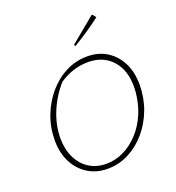

<svg xmlns="http://www.w3.org/2000/svg" viewBox="-154 -992 1029 1121"><g transform="rotate(-20 361.0 -431.0)"><path d="M324 7Q255 7 202 -26Q149 -59 119 -117.5Q89 -176 89 -253Q89 -334 116.5 -405.5Q144 -477 191.5 -532.5Q239 -588 301 -619.5Q363 -651 433 -651Q503 -651 555 -618.5Q607 -586 636.5 -528Q666 -470 666 -392Q666 -311 639 -239Q612 -167 564.5 -111.5Q517 -56 455.5 -24.5Q394 7 324 7ZM327 -23Q383 -23 434.5 -48Q486 -73 528.5 -119Q571 -165 597 -226Q613 -264 622 -308.5Q631 -353 631 -392Q631 -496 575.5 -557Q520 -618 427 -618Q334 -618 249 -562Q190 -496 157 -415Q124 -334 124 -255Q124 -186 149.5 -133.5Q175 -81 220.5 -52Q266 -23 327 -23ZM391 -731 385 -740 541 -869H547L563 -847Q522 -816 480 -787.5Q438 -759 391 -731Z"/></g></svg>

Font: Piazzolla Thin
Style: Italic
Weight: 100
Italic angle: -11.3°
Designer: Juan Pablo del Peral
Foundry: Huerta Tipografica
Version: Version 1.330